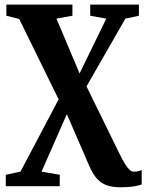

<svg xmlns="http://www.w3.org/2000/svg" viewBox="-20 -563 634 830"><path d="M500 246.5Q467.5 246.5 443 238.5Q418.5 230.5 399.5 209.8Q380.5 189 364 150L269 -69.5L159.5 179L238.5 192.5L238 242H5V192.5L68.5 179L233.5 -133.5L63 -481L7.5 -495V-543H293V-495L224 -482.5L324 -245.5L439.5 -482.5L370 -495V-543H580.5V-495L522 -482.5L354 -189.5L498 104.5Q508.5 126 518.5 142.8Q528.5 159.5 538.2 169.2Q548 179 556.5 179Q566.5 179 575.5 177.5Q584.5 176 592.5 171.5V234.5Q584 237.5 572 240.2Q560 243 542.5 244.8Q525 246.5 500 246.5Z"/></svg>

Font: Merriweather 48pt
Style: Bold
Weight: 700
Version: Version 2.100